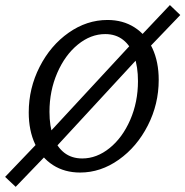

<svg xmlns="http://www.w3.org/2000/svg" viewBox="-32 -660 721 747"><path d="M79.8 -222.6Q79.8 -316.9 122.2 -400Q164.5 -483.1 235.1 -532.7Q305.6 -582.3 386.3 -582.3Q446 -582.3 491.1 -553.6Q536.3 -525 560.9 -472.2Q585.5 -419.4 585.5 -349.2Q585.5 -254.8 543.1 -171.8Q500.8 -88.7 430.2 -38.7Q359.7 11.3 279.8 11.3Q219.4 11.3 174.2 -17.7Q129 -46.8 104.4 -99.6Q79.8 -152.4 79.8 -222.6ZM504.8 -344.4Q504.8 -400 490.3 -441.1Q475.8 -482.3 447.2 -504.8Q418.5 -527.4 377.4 -527.4Q321 -527.4 271 -486.7Q221 -446 190.7 -376.2Q160.5 -306.5 160.5 -225Q160.5 -169.4 175 -128.6Q189.5 -87.9 218.1 -65.7Q246.8 -43.5 287.9 -43.5Q344.4 -43.5 394.4 -83.9Q444.4 -124.2 474.6 -193.5Q504.8 -262.9 504.8 -344.4ZM137.1 -119.4 498.4 -509.7 533.9 -465.3 175.8 -77.4ZM-12.1 28.2 130.6 -121 169.4 -79 29 66.9ZM504 -508.1 629 -640.3 669.4 -601.6 538.7 -465.3Z"/></svg>

Font: Playfair Micro SmCond SmLight
Style: Italic
Weight: 360
Width: 4
Italic angle: -15.6°
Designer: Claus Eggers Sørensen
Foundry: Claus Eggers Sørensen
Version: Version 2.203;Glyphs 3.3 (3326)